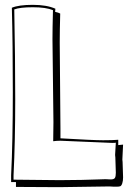

<svg xmlns="http://www.w3.org/2000/svg" viewBox="-20 -742 529 794"><path d="M486 -82 487 -72V-71Q489 -23 489 -8.5Q489 6 485.5 16.5Q482 27 476.5 28.5Q471 30 463 30Q456 30 450 30Q450 30 433 29L224 32Q114 32 46 31V11H26V-17Q33 -158 33 -360.5Q33 -563 29 -710Q58 -722 115.5 -722Q173 -722 209 -706L208 -693Q222 -690 229 -686Q227 -614 227 -567L230 -210V-170Q366 -162 406.5 -162Q447 -162 469 -164V-142L489 -144ZM457 -91 456 -101Q456 -110 457.5 -127Q459 -144 459 -152Q457 -151 444 -151L230 -160Q214 -160 200 -158V-159L201 -237L197 -580Q197 -622 199 -700Q170 -712 116 -712Q62 -712 39 -703Q43 -504 43 -331Q43 -158 36 -17V1Q182 3 227 3Q272 3 317 2Q362 1 385.5 0Q409 -1 416 -1L438 0Q451 0 455 -6Q459 -12 459 -27.5Q459 -43 457 -91Z"/></svg>

Font: Londrina Shadow
Style: Regular
Weight: 400
Designer: Marcelo Magalhaes
Foundry: Marcelo Magalhaes
Version: Version 1.001 2011